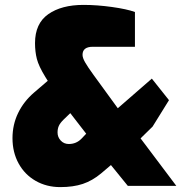

<svg xmlns="http://www.w3.org/2000/svg" viewBox="-20 -759 755 784"><path d="M31 -195Q31 -250 54 -297.5Q77 -345 119 -381L175 -429L165 -445Q138 -489 130.5 -518.5Q123 -548 123 -583Q123 -663 177 -701Q231 -739 321 -739Q376 -739 437 -730.5Q498 -722 531 -710V-568H359Q317 -568 317 -535Q317 -523 327.5 -504.5Q338 -486 362 -453L461 -317L600 -438L670 -350L603 -242L554 -194L700 0H502L433 -85L393 -51Q357 -21 318 -8Q279 5 226 5Q170 5 125.5 -20.5Q81 -46 56 -91.5Q31 -137 31 -195ZM312 -192 332 -213 267 -297 239 -270Q225 -256 220 -244.5Q215 -233 215 -218Q215 -199 228 -185Q241 -171 261 -171Q291 -171 312 -192Z"/></svg>

Font: Exo Black
Style: Regular
Weight: 900
Designer: Natanael Gama
Foundry: Natanael Gama
Version: Version 1.500; ttfautohint (v1.6)